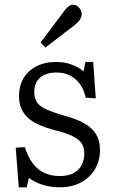

<svg xmlns="http://www.w3.org/2000/svg" viewBox="-20 -784 482 818"><path d="M60 14 47 -155 86 -157Q99 -115 120 -87.5Q141 -60 170 -47Q199 -34 234 -34Q286 -34 312.5 -60.5Q339 -87 339 -130Q339 -157 327.5 -174Q316 -191 288 -204.5Q260 -218 211 -230Q177 -239 149 -251Q121 -263 101.5 -280Q82 -297 71.5 -320Q61 -343 61 -376Q61 -418 80 -450.5Q99 -483 135 -501.5Q171 -520 220 -520Q255 -520 285 -509Q315 -498 336 -480L344 -520H377L388 -365L345 -368Q334 -419 301 -447Q268 -475 221 -475Q176 -475 151 -453.5Q126 -432 126 -392Q126 -363 139.5 -345.5Q153 -328 180 -316.5Q207 -305 245 -294Q283 -284 312.5 -271.5Q342 -259 363 -242Q384 -225 395 -201Q406 -177 406 -144Q406 -100 385 -64Q364 -28 325.5 -7Q287 14 235 14Q196 14 162 3.5Q128 -7 103 -26L94 14ZM174 -582 153 -603 255 -739Q265 -752 273.5 -758Q282 -764 290 -764Q301 -764 309.5 -758Q318 -752 323 -743Q328 -734 328 -724Q328 -712 320 -700Q312 -688 294 -674Z"/></svg>

Font: Literata 18pt Light
Style: Regular
Weight: 300
Designer: Latin by Veronika Burian and Jose Scaglione. Greek by Irene Vlachou. Cyrillic by Vera Evstafieva.
Foundry: TypeTogether
Version: Version 3.103;gftools[0.9.29]